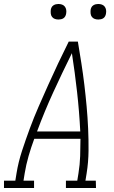

<svg xmlns="http://www.w3.org/2000/svg" viewBox="-53 -944 573 964"><path d="M-33 0V-37H24L30 -74Q39 -130 57.5 -186.5Q76 -243 96.5 -298.5Q117 -354 141 -409Q165 -464 189.5 -518.5Q214 -573 239.5 -627Q265 -681 292 -735H338Q347 -681 355.5 -627Q364 -573 370.5 -518.5Q377 -464 382 -409Q387 -354 389.5 -298.5Q392 -243 391.5 -186.5Q391 -130 382 -74L376 -37H428L429 0H278V-37H335L341 -74Q348 -117 349.5 -160.5Q351 -204 351 -247H119Q103 -204 90.5 -160.5Q78 -117 71 -74L65 -37H118V0ZM133 -284H350Q345 -384 334 -482Q323 -580 308 -677Q260 -580 215 -482Q170 -384 133 -284ZM441 -846Q431 -846 422.5 -849Q414 -852 408.5 -859Q403 -866 402 -875.5Q401 -885 402 -895Q403 -901 406 -907Q409 -913 415 -917Q421 -921 427.5 -922.5Q434 -924 440 -924Q450 -924 458.5 -921Q467 -918 472.5 -911Q478 -904 479.5 -894.5Q481 -885 479 -875Q478 -869 475 -863Q472 -857 466.5 -853Q461 -849 454 -847.5Q447 -846 441 -846ZM241 -846Q231 -846 222.5 -849Q214 -852 208.5 -859Q203 -866 202 -875.5Q201 -885 202 -895Q203 -901 206 -907Q209 -913 215 -917Q221 -921 227.5 -922.5Q234 -924 240 -924Q250 -924 258.5 -921Q267 -918 272.5 -911Q278 -904 279.5 -894.5Q281 -885 279 -875Q278 -869 275 -863Q272 -857 266.5 -853Q261 -849 254 -847.5Q247 -846 241 -846Z"/></svg>

Font: Iosevka Curly Slab Extralight
Style: Italic
Weight: 200
Italic angle: -9°
Monospace: yes
Designer: Belleve Invis
Foundry: Belleve Invis
Version: Version 22.1.2; ttfautohint (v1.8.4)